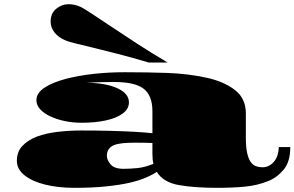

<svg xmlns="http://www.w3.org/2000/svg" viewBox="-20 -880 1414 922"><path d="M336.4 22Q259.8 22 197.3 6.6Q134.8 -8.8 97.9 -38.1Q61 -67.4 61 -107.9Q61 -150.9 87.4 -179.2Q113.8 -207.5 157.2 -224.1Q200.7 -240.2 256.6 -246.8Q312.5 -253.4 371.6 -253.4Q442.4 -253.4 507.8 -251.7Q573.2 -250 626.2 -247.1Q679.2 -244.1 711.9 -240.2V-346.2Q711.9 -423.3 667.5 -455.6Q645 -471.7 609.6 -479Q574.2 -486.3 526.4 -486.3Q455.1 -486.3 392.6 -482.4Q485.8 -482.4 542.5 -456.8Q599.1 -431.2 599.1 -388.7Q599.1 -356.4 568.8 -334.5Q538.6 -312.5 487.3 -301.5Q436 -290.5 373 -290.5Q329.6 -290.5 290.3 -298.8Q251 -307.1 220.7 -321.8Q190.4 -335.9 172.6 -355.7Q154.8 -375.5 154.8 -398.4Q154.8 -434.1 195.3 -460Q235.8 -485.8 298.8 -502Q359.9 -517.6 431.4 -525.4Q502.9 -533.2 579.6 -533.2Q682.1 -533.2 782 -529.8Q881.8 -526.4 971.7 -506.8Q1055.2 -488.8 1107.9 -448Q1160.6 -407.2 1160.6 -335.9V-219.2Q1160.6 -173.8 1166.7 -146Q1172.9 -118.2 1183.6 -102.5Q1194.3 -87.4 1209 -82Q1223.6 -76.7 1240.2 -76.7Q1271 -76.7 1293.9 -101.6Q1316.9 -126.5 1318.8 -173.8H1374Q1374 -103.5 1342.3 -65.4Q1310.5 -27.3 1267.6 -10.3Q1215.8 10.7 1155 16.4Q1094.2 22 1024.9 22Q914.1 22 839.1 8.8Q764.2 -4.4 732.9 -54.7Q712.4 -40.5 680.9 -27.1Q649.4 -13.7 602.5 -2.4Q555.2 8.3 489.7 15.1Q424.3 22 336.4 22ZM574.2 -69.3Q602.5 -69.3 638.9 -72.8Q675.3 -76.2 716.8 -93.3Q711.9 -112.3 711.9 -141.1V-193.4Q690.9 -194.3 669.4 -194.6Q647.9 -194.8 627.9 -194.8Q594.7 -194.8 569.6 -192.4Q544.4 -189.9 527.3 -183.1Q493.2 -168.5 493.2 -131.8Q493.2 -112.3 511 -90.8Q528.8 -69.3 574.2 -69.3ZM694.8 -579.6Q610.8 -604.5 543.2 -621.8Q475.6 -639.2 425.3 -651.4Q375 -663.6 342 -671.6Q309.1 -679.7 294.4 -686Q260.7 -700.2 241.9 -723.9Q223.1 -747.6 223.1 -775.9Q223.1 -816.4 250.2 -838.1Q277.3 -859.9 309.1 -859.9Q337.4 -859.9 365.2 -847.7Q380.9 -840.8 420.2 -814.7Q459.5 -788.6 514.6 -752Q576.7 -710.4 639.4 -669.7Q702.1 -628.9 785.2 -579.6Z"/></svg>

Font: Asset
Style: Regular
Weight: 400
Version: Version 1.003; ttfautohint (v1.8.4.7-5d5b)